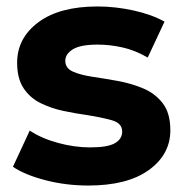

<svg xmlns="http://www.w3.org/2000/svg" viewBox="-20 -566 571 594"><path d="M253 8Q184 8 120.5 -8.5Q57 -25 20 -50L72 -162Q108 -138 159 -124Q210 -110 259 -110Q313 -110 335.5 -123Q358 -136 358 -159Q358 -185 326 -194Q294 -203 249 -210Q213 -215 175.5 -223Q138 -231 105.5 -247Q73 -263 53 -293Q33 -323 33 -372Q33 -448 98.5 -497Q164 -546 282 -546Q337 -546 393.5 -533.5Q450 -521 489 -499L437 -388Q397 -411 358 -419.5Q319 -428 282 -428Q229 -428 205.5 -413.5Q182 -399 182 -378Q182 -355 205.5 -344.5Q229 -334 266 -328.5Q303 -323 344.5 -315.5Q386 -308 423 -292.5Q460 -277 483.5 -246.5Q507 -216 507 -163Q507 -88 440.5 -40Q374 8 253 8Z"/></svg>

Font: Montserrat
Style: Bold
Weight: 700
Designer: Julieta Ulanovsky
Foundry: Julieta Ulanovsky
Version: Version 9.000; ttfautohint (v1.8.4.7-5d5b)